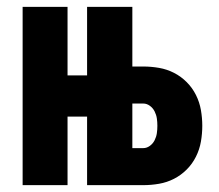

<svg xmlns="http://www.w3.org/2000/svg" viewBox="-20 -540 640 560"><path d="M46 0V-520H177V-320H234V-520H366V-346H398Q421 -346 444 -342Q467 -338 487.5 -327.5Q508 -317 524.5 -300.5Q541 -284 551.5 -263Q562 -242 566 -219Q570 -196 570 -173Q570 -150 566 -127Q562 -104 551.5 -83Q541 -62 524.5 -45.5Q508 -29 487.5 -18.5Q467 -8 444 -4Q421 0 398 0H234V-200H177V0ZM398 -108Q408 -108 417 -114.5Q426 -121 431 -131Q436 -141 437.5 -151.5Q439 -162 439 -173Q439 -184 437.5 -194.5Q436 -205 431 -215Q426 -225 417 -231.5Q408 -238 398 -238H366V-108Z"/></svg>

Font: Iosevka SS04 Heavy Extended
Style: Regular
Weight: 900
Width: 7
Monospace: yes
Designer: Belleve Invis
Foundry: Belleve Invis
Version: Version 19.0.0; ttfautohint (v1.8.4)